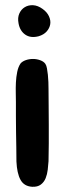

<svg xmlns="http://www.w3.org/2000/svg" viewBox="-20 -634 254 736"><path d="M166 -293Q166 -265 166.5 -230Q167 -195 167 -157.5Q167 -120 167 -83.5Q167 -47 166 -16Q165 -1 163 16.5Q161 34 155 49Q149 64 136.5 73.5Q124 83 103 82Q72 80 58.5 55Q45 30 43 -15Q43 -38 42.5 -68Q42 -98 41.5 -129Q41 -160 41 -189.5Q41 -219 41 -243Q41 -257 40.5 -277Q40 -297 41 -318Q42 -339 46 -358.5Q50 -378 59 -391Q66 -399 79 -403.5Q92 -408 106.5 -408Q121 -408 134.5 -403Q148 -398 154 -389Q158 -383 160 -372Q162 -361 163.5 -347.5Q165 -334 165.5 -319.5Q166 -305 166 -293ZM128 -495Q97 -487 76.5 -501.5Q56 -516 51 -545Q47 -566 54 -582Q61 -598 75 -606.5Q89 -615 107 -614Q125 -613 143 -600Q160 -588 167.5 -572Q175 -556 172.5 -541Q170 -526 159 -513.5Q148 -501 128 -495Z"/></svg>

Font: BM JUA
Style: Regular
Weight: 400
Designer: BONGJIN KIM, JAEHYUN KEUM, JUHEE TAE
Foundry: WOOWA BROTHERS Corporation.
Version: Version 1.100